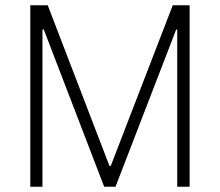

<svg xmlns="http://www.w3.org/2000/svg" viewBox="-20 -708 835 728"><path d="M95 0V-688H161L395 -79H400L635 -688H699V0H652V-596H648L418 0H375L146 -596H141V0Z"/></svg>

Font: Saira Semi Condensed ExtraLight
Style: Regular
Weight: 200
Width: 4
Designer: Hector Gatti with collaboration of the Omnibus-Type team
Foundry: Omnibus-Type
Version: Version 1.001; ttfautohint (v1.8)